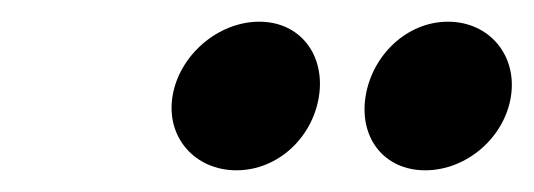

<svg xmlns="http://www.w3.org/2000/svg" viewBox="-20 -766 492 177"><path d="M139 -677C133 -639 160 -609 198 -609C236 -609 268 -639 274 -677C280 -715 257 -746 219 -746C181 -746 145 -715 139 -677ZM317 -677C311 -639 334 -609 372 -609C410 -609 445 -639 451 -677C457 -715 431 -746 393 -746C355 -746 323 -715 317 -677Z"/></svg>

Font: Ampere
Style: SCCndIta
Weight: 400
Version: Version 1